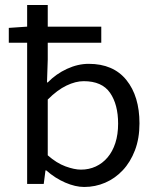

<svg xmlns="http://www.w3.org/2000/svg" viewBox="-20 -732 590 764"><path d="M88 0H154L161 -54H164Q199 -23 239.5 -5.5Q280 12 315 12Q359 12 398.5 -5Q438 -22 468.5 -54.5Q499 -87 517 -134Q535 -181 535 -241Q535 -349 483 -413.5Q431 -478 333 -478Q290 -478 246.5 -458Q203 -438 170 -404H167L170 -495V-562H383V-626H170V-712H88V-626L15 -621V-562H88ZM170 -336Q208 -374 244.5 -391.5Q281 -409 313 -409Q386 -409 418 -362.5Q450 -316 450 -240Q450 -197 439 -163Q428 -129 408 -105.5Q388 -82 361 -69.5Q334 -57 302 -57Q276 -57 240.5 -70Q205 -83 170 -114Z"/></svg>

Font: Codetta
Style: Regular
Weight: 400
Italic angle: -11°
Designer: Ulrich Proeller
Foundry: PROSA GmbH
Version: Version 2.00;September 29, 2018;FontCreator 11.5.0.2427 64-b